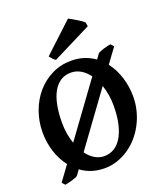

<svg xmlns="http://www.w3.org/2000/svg" viewBox="-159 -968 940 1099"><g transform="rotate(-20 311.0 -418.5)"><path d="M461.9 -307.1Q461.9 -340.3 456.5 -371.8Q451.2 -403.3 441.4 -432.1L208.5 -112.3Q230 -83.5 256.6 -67.4Q283.2 -51.3 313.5 -51.3Q345.7 -51.3 372.8 -66.9Q399.9 -82.5 419.7 -114.5Q439.5 -146.5 450.7 -194.6Q461.9 -242.7 461.9 -307.1ZM150.4 -313Q150.4 -277.8 156 -245.4Q161.6 -212.9 171.4 -184.6L404.3 -504.4Q382.8 -533.2 355.2 -549.8Q327.6 -566.4 294.9 -566.4Q259.8 -566.4 232.7 -549.1Q205.6 -531.7 187.3 -499.3Q168.9 -466.8 159.7 -419.7Q150.4 -372.6 150.4 -313ZM515.6 -534.2Q549.8 -489.7 567.4 -433.1Q585 -376.5 585 -315.9Q585 -271.5 574.2 -230Q563.5 -188.5 544.2 -151.6Q524.9 -114.7 498 -84.2Q471.2 -53.7 438.5 -31.7Q405.8 -9.8 368.7 2.4Q331.5 14.6 292 14.6Q250.5 14.6 214.6 2.9Q178.7 -8.8 149.4 -30.8L126.5 1Q122.1 4.9 111.3 8.8Q100.6 12.7 88.4 16.4Q76.2 20 64.5 22.5Q52.7 24.9 46.9 25.9L31.2 7.8L96.7 -82Q63 -125.5 44.9 -181.4Q26.9 -237.3 26.9 -298.8Q26.9 -365.2 48.6 -425.3Q70.3 -485.4 109.1 -530.8Q147.9 -576.2 201.9 -603Q255.9 -629.9 320.3 -629.9Q362.8 -629.9 398.2 -618.2Q433.6 -606.4 462.9 -585.4L486.3 -617.2Q493.2 -621.1 503.4 -625Q513.7 -628.9 524.9 -632.3Q536.1 -635.7 546.9 -637.9Q557.6 -640.1 564.9 -641.1L580.6 -623ZM241.7 -664.1Q233.4 -668 224.4 -677.7Q215.3 -687.5 208.5 -696.8L386.7 -862.8Q397.9 -856.9 411.6 -848.9Q425.3 -840.8 437.7 -833.3Q450.2 -825.7 460 -818.8Q469.7 -812 473.6 -808.1L478 -782.7Z"/></g></svg>

Font: Gentium Basic
Style: Bold
Weight: 700
Designer: J. Victor Gaultney and Annie Olsen
Foundry: SIL International
Version: Version 1.100